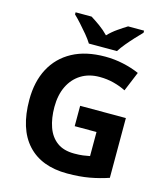

<svg xmlns="http://www.w3.org/2000/svg" viewBox="-134 -1036 993 1148"><g transform="rotate(15 362.0 -462.0)"><path d="M361 -401H644V-31Q588 -12 527.5 -1Q467 10 390 10Q230 10 144 -84Q58 -178 58 -358Q58 -470 101.5 -552Q145 -634 228 -679Q311 -724 431 -724Q488 -724 543 -712Q598 -700 643 -680L593 -559Q560 -576 518 -587Q476 -598 430 -598Q364 -598 315.5 -568Q267 -538 240.5 -483.5Q214 -429 214 -355Q214 -285 233 -231Q252 -177 293 -146.5Q334 -116 400 -116Q432 -116 454.5 -119Q477 -122 496 -126V-275H361ZM315 -774Q301 -797 278.5 -824Q256 -851 232.5 -877Q209 -903 190 -921V-934H289Q315 -918 345 -896.5Q375 -875 401 -848Q427 -875 458 -896.5Q489 -918 515 -934H614V-921Q596 -903 572 -877Q548 -851 525.5 -824Q503 -797 489 -774Z"/></g></svg>

Font: RS Noto Sans
Style: Bold
Weight: 700
Designer: Monotype Design Team
Foundry: Monotype Imaging Inc.
Version: Version 3.10